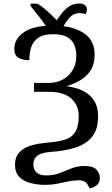

<svg xmlns="http://www.w3.org/2000/svg" viewBox="-20 -870 643 1100"><path d="M493 210Q486 190 473 176.5Q460 163 431 163Q401 163 371 169.5Q341 176 308 182.5Q275 189 235 189Q197 189 157.5 179.5Q118 170 92 145Q66 120 66 73Q66 35 84 11Q102 -13 132.5 -26.5Q163 -40 199.5 -46Q236 -52 273 -55Q320 -59 355.5 -71Q391 -83 411 -114Q431 -145 431 -205Q431 -268 387.5 -306Q344 -344 260 -344H175V-395H260Q304 -395 339.5 -414Q375 -433 396 -468Q417 -503 417 -550Q417 -609 386.5 -641.5Q356 -674 284 -674Q228 -674 198.5 -653Q169 -632 158.5 -598.5Q148 -565 148 -525Q112 -525 87 -538.5Q62 -552 62 -590Q62 -642 107.5 -678.5Q153 -715 242 -722Q222 -752 197.5 -783Q173 -814 155 -836V-849H194Q223 -832 252.5 -805Q282 -778 305 -754Q319 -775 336.5 -797Q354 -819 378 -834.5Q402 -850 434 -850Q453 -850 465.5 -841Q478 -832 478 -815Q478 -803 471 -789Q453 -795 437 -795Q403 -795 381 -771.5Q359 -748 344 -720Q424 -710 473 -670.5Q522 -631 522 -557Q522 -504 500.5 -469Q479 -434 443 -412Q407 -390 361 -376Q389 -373 420.5 -363.5Q452 -354 479.5 -335Q507 -316 524.5 -284Q542 -252 542 -204Q542 -127 506 -84.5Q470 -42 409 -23.5Q348 -5 274 0Q216 4 193.5 22.5Q171 41 171 72Q171 103 190.5 119Q210 135 245 135Q288 135 322 121.5Q356 108 390 94.5Q424 81 466 81Q513 81 532.5 101.5Q552 122 552 151Q552 175 535 190Q518 205 493 210Z"/></svg>

Font: NotoSerif-Regular
Style: Regular
Weight: 400
Designer: Monotype Design Team
Foundry: Monotype Imaging Inc.
Version: Version 2.007; ttfautohint (v1.8) -l 8 -r 50 -G 200 -x 14 -D